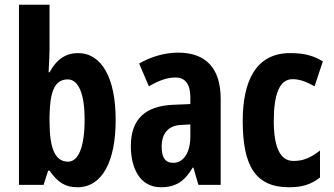

<svg xmlns="http://www.w3.org/2000/svg" viewBox="-20 -780 1407 810"><path d="M189 -571V-760H60V0H164L183 -60H189C225 -8 258 10 307 10C410 10 468 -97 468 -274C468 -453 408 -556 309 -556C259 -556 219 -531 189 -475H185C187 -512 189 -550 189 -571ZM266 -445C309 -445 337 -389 337 -276C337 -155 309 -98 267 -98C213 -98 189 -153 189 -267V-292C191 -387 207 -445 266 -445Z M731 -558C676 -558 617 -541 567 -512L608 -416C654 -442 686 -453 721 -453C764 -453 783 -421 783 -370V-341L711 -338C594 -333 532 -279 532 -163C532 -74 568 10 659 10C723 10 760 -17 793 -73H796L817 0H911V-363C911 -494 847 -558 731 -558ZM745 -253 783 -255V-204C783 -136 754 -93 711 -93C679 -93 662 -113 662 -161C662 -216 689 -251 745 -253Z M1200 10C1251 10 1290 0 1330 -31V-145C1291 -115 1261 -101 1218 -101C1162 -101 1135 -158 1135 -270C1135 -384 1160 -446 1214 -446C1244 -446 1271 -436 1307 -416L1342 -521C1308 -542 1270 -556 1204 -556C1059 -556 1004 -437 1004 -270C1004 -79 1058 10 1200 10Z"/></svg>

Font: Noto Sans Malayalam ExtraCondensed
Style: Bold
Weight: 700
Width: 2
Designer: Jelle Bosma - Monotype Design Team
Foundry: Monotype Imaging Inc.
Version: Version 2.104